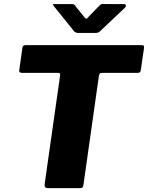

<svg xmlns="http://www.w3.org/2000/svg" viewBox="-20 -976 767 996"><path d="M96 -727Q98 -736 101.5 -739Q105 -742 117 -742H712Q724 -742 726 -738.5Q728 -735 727 -726L710 -610Q709 -603 705 -600.5Q701 -598 692 -598H510Q501 -598 498 -594.5Q495 -591 493 -582L413 -18Q412 -7 407.5 -3.5Q403 0 396 0H230Q218 0 214 -5.5Q210 -11 212 -24L292 -586Q293 -598 282 -598H95Q77 -598 80 -613ZM499 -950Q506 -956 511 -955.5Q516 -955 524 -955H620Q631 -955 633 -949Q635 -943 626 -934L499 -814Q494 -809 488.5 -807Q483 -805 473 -805H388Q375 -805 368 -810.5Q361 -816 357 -823L261 -942Q256 -949 254 -952Q252 -955 260 -955H351Q360 -955 365 -952Q370 -949 373 -942L416 -889Q426 -875 431.5 -880Q437 -885 447 -897L499 -950Z"/></svg>

Font: Libre Franklin Thin ExtraBold
Style: Italic
Weight: 800
Italic angle: -8°
Version: Version 2.000